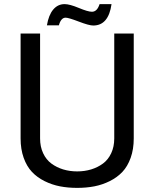

<svg xmlns="http://www.w3.org/2000/svg" viewBox="-20 -893 760 933"><path d="M293.9 -873Q318.4 -873 362.8 -854.5Q407.2 -835.9 426.8 -835.9Q452.1 -835.9 463.9 -873H522Q507.3 -769 433.1 -769Q412.6 -769 362.8 -788.1Q313 -807.1 298.8 -807.1Q276.4 -807.1 266.1 -770H208Q216.3 -819.8 238.3 -846.2Q260.7 -873 293.9 -873ZM174.8 -220.2Q174.8 -180.2 189.5 -148.7Q204.1 -117.2 229.5 -98.4Q254.9 -79.6 286.9 -69.8Q318.8 -60.1 355 -60.1Q391.1 -60.1 423.1 -69.8Q455.1 -79.6 480.5 -98.4Q505.9 -117.2 520.5 -148.7Q535.2 -180.2 535.2 -220.2V-730H629.9V-220.2Q629.9 -168 615 -126.2Q600.1 -84.5 574.7 -57.6Q549.3 -30.8 513.4 -12.9Q477.5 4.9 438.5 12.5Q399.4 20 355 20Q310.5 20 271.5 12.5Q232.4 4.9 196.5 -12.9Q160.6 -30.8 135.3 -57.6Q109.9 -84.5 95 -126.2Q80.1 -168 80.1 -220.2V-730H174.8Z"/></svg>

Font: Miedinger*
Style: Book
Weight: 400
Version: Version 001.000